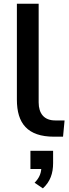

<svg xmlns="http://www.w3.org/2000/svg" viewBox="-20 -739 374 1038"><path d="M272.5 0H320.8L329.1 -87.9H278.3C218.3 -87.9 189 -125.5 189 -185.5V-718.8H71.3V-200.2C71.3 -72.8 127.9 0 272.5 0ZM211.9 279.3C252 242.7 267.1 197.8 267.1 142.6V76.2H144.5V174.8H203.1C200.7 201.7 190.9 224.6 167 249Z"/></svg>

Font: Winston Medium
Style: Regular
Weight: 500
Designer: Vernon Adams, Kim Jin-seong, David Berlow, Cristiano Sobral
Foundry: The Winston Project Authors
Version: Version 3.004